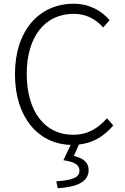

<svg xmlns="http://www.w3.org/2000/svg" viewBox="-20 -762 667 1027"><path d="M552 -129C500 -72 447 -41 371 -41C218 -41 123 -168 123 -367C123 -564 219 -688 374 -688C442 -688 493 -659 532 -615L566 -654C527 -701 462 -742 374 -742C189 -742 60 -598 60 -365C60 -136 183 8 358 13L319 95C380 104 405 120 405 151C405 184 377 201 281 208L289 245C397 238 454 208 454 148C454 104 423 84 375 72L402 11C479 3 537 -34 586 -91Z"/></svg>

Font: Spoqa Han Sans Neo Light
Style: Regular
Weight: 300
Designer: [Spoqa Han Sans Neo] Dong-huui Kim ___ Younghwa Kang ___ Yujin Lee ___ [Noto Sans] Ryoko NISHIZUKA ____ (kana & ideograp
Foundry: Spoqa (http://www.spoqa-han-sans.com)
Version: Version 1.100;hotconv 1.0.109;makeotfexe 2.5.65596